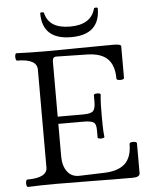

<svg xmlns="http://www.w3.org/2000/svg" viewBox="-58 -906 762 957"><g transform="rotate(-5 323.0 -427.5)"><path d="M43 3Q38 3 36 -6Q34 -15 36 -24.5Q38 -34 43 -34Q143 -34 143 -86V-575Q143 -629 44 -629Q39 -629 37 -638.5Q35 -648 37 -657Q39 -666 44 -666Q112 -663 181 -663Q268 -663 354.5 -664.5Q441 -666 529 -666Q567 -666 567 -655V-497Q567 -491 557.5 -489Q548 -487 538.5 -489Q529 -491 529 -497Q529 -563 496 -595.5Q463 -628 392 -629L241 -632Q221 -633 221 -609V-333H349Q387 -333 398.5 -345Q410 -357 410 -391V-424Q410 -429 418.5 -430.5Q427 -432 435.5 -430.5Q444 -429 444 -424Q441 -397 440.5 -371Q440 -345 440 -318Q440 -292 440.5 -265.5Q441 -239 444 -212Q444 -208 435.5 -206.5Q427 -205 418.5 -206.5Q410 -208 410 -212V-251Q410 -282 395 -289.5Q380 -297 349 -297H221V-133Q221 -87 242.5 -58Q264 -29 303 -30L427 -34Q498 -36 532 -68Q566 -100 566 -166Q566 -172 575 -174Q584 -176 593.5 -174Q603 -172 603 -166V-17Q603 3 567 3Q470 3 373.5 1.5Q277 0 180 0Q111 0 43 3ZM323 -722Q179 -722 179 -854Q179 -857 182.5 -857.5Q186 -858 189 -858Q191 -858 194 -857.5Q197 -857 198 -854Q216 -775 322 -775Q427 -775 448 -854Q449 -858 457 -858Q459 -858 463 -857.5Q467 -857 467 -854Q467 -722 323 -722Z"/></g></svg>

Font: Junicode SmExp
Style: Regular
Weight: 400
Width: 6
Designer: Peter S. Baker
Version: Version 2.205; ttfautohint (v1.8.4)